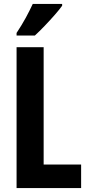

<svg xmlns="http://www.w3.org/2000/svg" viewBox="-20 -953 446 973"><path d="M64 0V-713.9H201.2V-119.1H391.1V0ZM294.9 -933.1V-923.8Q281.7 -905.3 257.8 -877.9Q233.9 -850.6 207 -822.5Q180.2 -794.4 156.7 -772.9H64V-786.1Q90.3 -825.7 110.4 -862.5Q130.4 -899.4 146 -933.1Z"/></svg>

Font: Open Sans Condensed
Style: Bold
Weight: 700
Width: 3
Designer: Monotype Design Team
Foundry: Monotype Imaging Inc.
Version: Version 3.003; ttfautohint (v1.8.4)